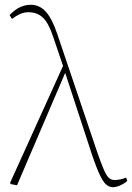

<svg xmlns="http://www.w3.org/2000/svg" viewBox="-20 -768 551 801"><path d="M451 13Q438 13 425.5 4Q413 -5 398.5 -34Q384 -63 364 -122L252 -464L51 5L25 0L22 -5L243 -493L203 -611Q183 -672 159 -694.5Q135 -717 99 -717Q80 -717 63.5 -709.5Q47 -702 30 -689L20 -705Q43 -729 64.5 -738.5Q86 -748 108 -748Q145 -748 171 -719.5Q197 -691 219 -626L385 -135Q402 -86 413 -60.5Q424 -35 434 -26Q444 -17 458 -17Q465 -17 479 -19Q493 -21 506 -27L511 -14Q502 -4 483.5 4.5Q465 13 451 13Z"/></svg>

Font: Source Serif 4 ExtraLight
Style: Regular
Weight: 200
Designer: Frank Grießhammer
Foundry: Adobe
Version: Version 4.005;hotconv 1.1.0;makeotfexe 2.6.0